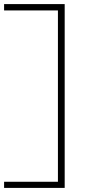

<svg xmlns="http://www.w3.org/2000/svg" viewBox="-33 -818 540 938"><path d="M283 100H-13V70H250V-767H-13V-798H283Z"/></svg>

Font: BioRhyme Expanded ExtraLight
Style: Regular
Weight: 275
Width: 7
Designer: Aoife Mooney
Foundry: Aoife Mooney Type
Version: Version 1.001